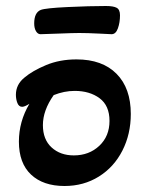

<svg xmlns="http://www.w3.org/2000/svg" viewBox="-20 -607 493 640"><path d="M94 -529Q94 -565 116 -574Q132 -580 205 -583.5Q278 -587 333 -587Q358 -587 369 -581Q380 -575 380 -556Q380 -532 373 -512.5Q366 -493 352 -493Q343 -493 311 -495Q271 -497 244 -497Q224 -497 174 -495L115 -493Q106 -493 100 -503Q94 -513 94 -529ZM43 -135Q43 -202 78 -261Q62 -251 54 -251Q43 -251 38 -263.5Q33 -276 33 -291Q33 -325 61 -348Q88 -371 133.5 -390Q179 -409 235 -409Q321 -409 368.5 -361Q416 -313 416 -227Q416 -160 388 -105Q360 -50 309.5 -18.5Q259 13 195 13Q124 13 83.5 -25Q43 -63 43 -135ZM345 -204Q345 -255 312 -279.5Q279 -304 229 -304Q194 -304 159 -290Q123 -239 123 -190Q123 -142 152 -115.5Q181 -89 226 -89Q277 -89 311 -121Q345 -153 345 -204Z"/></svg>

Font: AkayaTelivigala
Style: Regular
Weight: 400
Designer: Vaishnavi Murthy Yerkadithaya ( vaishnavimurthy@gmail.com ), Juan Luis Blanco Aristondo ( juan@blancoletters.com )
Version: Version 1.000